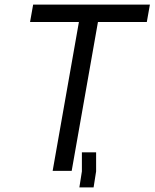

<svg xmlns="http://www.w3.org/2000/svg" viewBox="-20 -745 674 837"><path d="M324 -649H111L124.5 -725H633.5L620 -649H407L292.5 0H209.5ZM399 -81V2L388 72H326L337 2V-81Z"/></svg>

Font: JuliaMono Italic
Style: Regular
Weight: 400
Italic angle: -9°
Monospace: yes
Designer: cormullion
Foundry: corm
Version: Version 0.049; ttfautohint (v1.8.4)